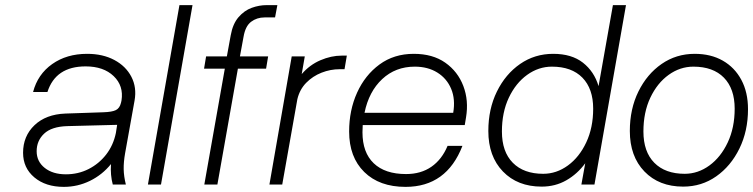

<svg xmlns="http://www.w3.org/2000/svg" viewBox="-20 -720 2938 749"><path d="M468 -122Q462 -88 462.5 -60Q463 -32 471 0H420Q410 -37 413 -80Q379 -38 331 -14.5Q283 9 229 9Q158 9 114 -28Q70 -65 70 -124Q70 -189 114.5 -231.5Q159 -274 235 -277L382 -282Q417 -283 432 -290.5Q447 -298 452 -319L454 -328Q463 -385 423.5 -423Q384 -461 314 -461Q197 -461 165 -361H109Q127 -430 183.5 -470Q240 -510 320 -510Q381 -510 426 -486Q471 -462 492.5 -420.5Q514 -379 505 -328ZM123 -130Q123 -90 154.5 -65Q186 -40 237 -40Q285 -40 325.5 -60.5Q366 -81 394 -117Q422 -153 432 -201L437 -233L242 -228Q181 -226 152 -198.5Q123 -171 123 -130Z M680 -700H731L608 0H557Z M776 -452 784 -500H865L880 -582Q888 -627 910.5 -653Q933 -679 962 -689.5Q991 -700 1020 -700H1062L1053 -652H1012Q982 -652 959.5 -635Q937 -618 930 -576L916 -500H1026L1018 -452H908L828 0H777L857 -452Z M1118 -500H1169L1157 -431Q1188 -467 1230 -485Q1272 -503 1313 -503H1333L1324 -450H1305Q1269 -450 1234.5 -436.5Q1200 -423 1174.5 -397Q1149 -371 1140 -333L1081 0H1031Z M1342 -207Q1342 -290 1373 -358.5Q1404 -427 1460.5 -468.5Q1517 -510 1594 -510Q1668 -510 1717 -475.5Q1766 -441 1787.5 -384.5Q1809 -328 1798 -262L1793 -232H1395Q1394 -218 1394 -204Q1394 -125 1438 -83Q1482 -41 1564 -41Q1622 -41 1663 -69.5Q1704 -98 1726 -151H1784Q1722 9 1562 9Q1460 9 1401 -49Q1342 -107 1342 -207ZM1598 -460Q1523 -460 1471 -411.5Q1419 -363 1402 -280H1748Q1757 -333 1740 -373.5Q1723 -414 1686 -437Q1649 -460 1598 -460Z M2422 -700 2299 0H2248L2263 -83Q2232 -41 2189 -16.5Q2146 8 2093 8Q1999 8 1942 -51Q1885 -110 1885 -209Q1885 -295 1918.5 -363Q1952 -431 2009 -470.5Q2066 -510 2138 -510Q2210 -510 2254 -475.5Q2298 -441 2315 -384L2371 -700ZM1938 -207Q1938 -128 1980.5 -85Q2023 -42 2099 -42Q2151 -42 2195.5 -74.5Q2240 -107 2267 -164.5Q2294 -222 2294 -296Q2294 -374 2252 -417Q2210 -460 2133 -460Q2081 -460 2036.5 -428Q1992 -396 1965 -339Q1938 -282 1938 -207Z M2437 -209Q2437 -295 2470.5 -363Q2504 -431 2561 -470.5Q2618 -510 2690 -510Q2753 -510 2799.5 -483.5Q2846 -457 2872 -408.5Q2898 -360 2898 -294Q2898 -209 2864.5 -140.5Q2831 -72 2774 -32Q2717 8 2645 8Q2551 8 2494 -51Q2437 -110 2437 -209ZM2846 -296Q2846 -374 2804 -417Q2762 -460 2685 -460Q2633 -460 2588.5 -428Q2544 -396 2517 -339Q2490 -282 2490 -207Q2490 -128 2532.5 -85Q2575 -42 2651 -42Q2703 -42 2747.5 -74.5Q2792 -107 2819 -164.5Q2846 -222 2846 -296Z"/></svg>

Font: Overused Grotesk Light
Style: Italic
Weight: 300
Italic angle: -10°
Version: Version 0.003